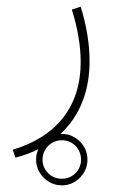

<svg xmlns="http://www.w3.org/2000/svg" viewBox="-20 -220 353 582"><path d="M26.9 257.8C51.8 251.5 75.2 242.7 96.2 232.4C91.8 241.7 89.4 252.4 89.4 263.7C89.4 284.7 97.2 303.2 112.8 318.8C127.9 334 146.5 341.8 167.5 341.8C188.5 341.8 207 334 222.2 318.8C237.3 303.2 245.1 284.7 245.1 263.7C245.1 242.7 237.3 224.1 222.2 209C207 193.8 188.5 186 167.5 186H163.1C173.8 176.3 183.6 165.5 192.9 153.8C231.9 102.5 251.5 40 251.5 -34.7C251.5 -85.9 242.7 -141.1 224.6 -199.7L197.8 -190.9C215.8 -133.3 224.6 -80.1 224.6 -31.7C224.6 102.5 151.4 194.3 18.6 233.9ZM108.9 263.7C108.9 231.4 135.3 205.1 167.5 205.1C200.2 205.1 225.6 231 225.6 263.7C225.6 296.4 200.2 321.8 167.5 321.8C151.4 321.8 137.7 316.4 126.5 305.2C114.7 293.9 108.9 279.8 108.9 263.7Z"/></svg>

Font: Vazirmatn Thin
Style: Regular
Weight: 100
Designer: Saber Rastikerdar
Foundry: Saber Rastikerdar
Version: Version 33.003